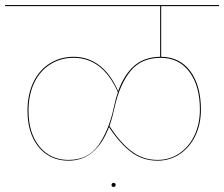

<svg xmlns="http://www.w3.org/2000/svg" viewBox="-30 -700 880 754"><path d="M603 -676V-477Q677 -476 718 -419.5Q759 -363 759 -270Q759 -212 737 -166.5Q715 -121 676 -95Q637 -69 589 -69Q530 -69 485 -103Q440 -137 398 -201Q348 -69 239 -69Q166 -69 122 -122.5Q78 -176 78 -265Q78 -330 101.5 -378Q125 -426 166.5 -451.5Q208 -477 259 -477Q316 -477 360.5 -443Q405 -409 434 -342Q457 -406 496.5 -441Q536 -476 599 -477V-676H-10V-680H830V-676ZM417 -278Q424 -312 433 -338Q373 -473 259 -473Q209 -473 168.5 -448Q128 -423 105 -376Q82 -329 82 -265Q82 -177 125 -124.5Q168 -72 239 -72Q317 -72 357.5 -131Q398 -190 417 -278ZM601 -473Q525 -473 482.5 -421Q440 -369 420 -278Q411 -237 400 -205Q441 -141 486 -106.5Q531 -72 589 -72Q636 -72 674 -97.5Q712 -123 733.5 -168Q755 -213 755 -270Q755 -362 714 -417.5Q673 -473 601 -473ZM408 26Q408 23 410 20.5Q412 18 416 18Q420 18 422 20.5Q424 23 424 26Q424 34 416 34Q408 34 408 26Z"/></svg>

Font: FiraGO Four
Style: Regular
Weight: 100
Designer: bBox Type
Foundry: bBox Type GmbH
Version: Version 1.001